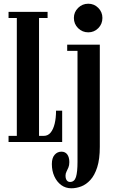

<svg xmlns="http://www.w3.org/2000/svg" viewBox="-20 -764 610 1033"><path d="M26 0V-33H70.5V-667H26V-700H236V-667H190V-33H216Q237.5 -33 252 -50.2Q266.5 -67.5 274 -98Q281.5 -128.5 281.5 -168.5H314.5V0ZM364 249Q333 249 309.5 231.8Q286 214.5 272.5 185Q259 155.5 259 118.5Q259 86 273.8 69Q288.5 52 310.5 52Q331 52 342 67Q353 82 353 108.5Q353 125.5 348 137.2Q343 149 337.8 159.2Q332.5 169.5 332.5 181Q332.5 191.5 335.2 199Q338 206.5 343.5 210.8Q349 215 356.5 215Q380.5 215 388.8 188.2Q397 161.5 397 107V-490.5H341.5V-523.5H517V25.5Q517 92.5 503 136Q489 179.5 466.2 204.2Q443.5 229 416.8 239Q390 249 364 249ZM455 -590Q423 -590 400.2 -612.5Q377.5 -635 377.5 -667.5Q377.5 -699 400.2 -721.5Q423 -744 455 -744Q486.5 -744 508.8 -721.5Q531 -699 531 -667.5Q531 -635 508.8 -612.5Q486.5 -590 455 -590Z"/></svg>

Font: Imbue 24pt
Style: Bold
Weight: 700
Designer: Tyler Finck
Foundry: Etcetera Type Company
Version: Version 1.102